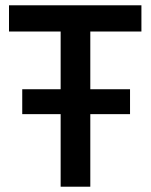

<svg xmlns="http://www.w3.org/2000/svg" viewBox="-20 -705 569 725"><path d="M14 -586V-685H514V-586H321V-368H471V-274H321V0H209V-274H64V-368H209V-586Z"/></svg>

Font: TitilliumWeb-SemiBold
Style: SemiBold
Weight: 600
Version: Version 1.001;PS 57.000;hotconv 1.0.70;makeotf.lib2.5.55311